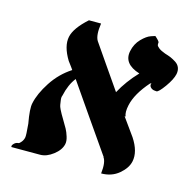

<svg xmlns="http://www.w3.org/2000/svg" viewBox="-89 -651 745 748"><g transform="rotate(15 283.5 -277.0)"><path d="M565.9 -440.9Q561 -418.5 538.6 -387.2Q516.1 -356 507.8 -356Q484.9 -356 479 -372.1H480Q477.5 -377.9 482.4 -379.4Q479.5 -379.4 476.6 -379.9Q426.8 -323.7 416.5 -274.9Q410.2 -245.6 417 -230H413.1Q430.2 -207 463.9 -159.2Q497.1 -108.9 488.3 -67.9Q482.4 -40 453.4 -15.6Q424.3 8.8 382.3 8.8Q387.7 -37.6 374.5 -55.2H375.5Q342.8 -102.1 283.2 -188Q223.6 -273.9 191.4 -320.8Q168.5 -292 158.2 -245.1Q154.8 -237.8 156.7 -225.8Q158.7 -213.9 159.4 -207.8Q160.2 -201.7 165.5 -190.7Q170.9 -179.7 174.1 -174.3Q177.2 -168.9 183.6 -158.2Q196.8 -136.2 203.4 -124.3Q210 -112.3 215.3 -95Q220.7 -77.6 217.8 -64.9Q212.4 -40.5 186 -20.3Q159.7 0 133.8 0H18.1Q15.1 -5.4 22.7 -13.4Q30.3 -21.5 40.5 -22Q45.4 -22.9 52 -31.5Q58.6 -40 60.5 -49.8Q62.5 -58.1 58.1 -105Q47.4 -163.6 52.7 -186Q61 -226.1 91.8 -273.4Q122.6 -320.8 169.4 -351.1Q166.5 -355.5 162.4 -361.1Q158.2 -366.7 154.1 -372.3Q149.9 -377.9 147 -381.8Q115.2 -434.1 123.5 -473.1Q131.3 -509.8 182.1 -555.2H231Q223.6 -506.3 236.3 -485.8Q256.3 -456.1 296.9 -397.9Q337.4 -339.8 356.4 -312Q382.8 -361.3 425.3 -405.8Q356.9 -427.2 368.2 -481Q374.5 -511.2 394.5 -531.7Q414.6 -552.2 431.2 -557.6L447.8 -563Q465.3 -547.9 466.3 -542Q465.3 -535.2 466.3 -531Q467.3 -526.9 475.8 -520Q484.4 -513.2 502 -506.8Q516.6 -502.4 526.4 -498.3Q536.1 -494.1 547.9 -486.6Q559.6 -479 564.2 -467.3Q568.8 -455.6 565.9 -440.9Z"/></g></svg>

Font: Linux Libertine Slanted
Style: Semibold Slanted
Weight: 600
Designer: Philipp H. Poll
Foundry: Philipp H. Poll
Version: Version 5.1.1